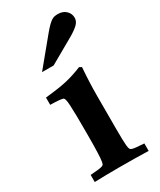

<svg xmlns="http://www.w3.org/2000/svg" viewBox="-186 -786 705 848"><g transform="rotate(-30 166.5 -362.0)"><path d="M33.7 0V-36.1Q61 -38.1 75.2 -39.8Q89.4 -41.5 95.7 -44.2Q102.1 -46.9 103.3 -51Q104.5 -55.2 106 -62Q108.4 -74.7 109.6 -109.4Q110.8 -144 110.8 -200.2Q110.8 -256.3 110.4 -291.7Q109.9 -327.1 108.6 -347.4Q107.4 -367.7 105.2 -376Q103 -384.3 100.1 -386.7Q92.8 -392.6 33.7 -393.6V-430.7Q70.8 -434.6 98.6 -438.7Q126.5 -442.9 145 -447.3Q163.6 -451.7 184.1 -458.3Q204.6 -464.8 227.1 -474.1L238.8 -467.8Q232.9 -391.6 232.9 -324.7V-158.7Q232.9 -126 233.4 -105Q233.9 -84 235.1 -71.5Q236.3 -59.1 238.5 -53.7Q240.7 -48.3 244.6 -46.4Q251 -43 266.6 -41.3Q282.2 -39.6 308.6 -38.1V0Q273.4 -1 236.3 -1.5Q199.2 -2 157.7 -2Q122.6 -2 91.6 -1.5Q60.5 -1 33.7 0ZM133.8 -536.6H74.7L189.5 -675.8Q203.1 -691.9 212.9 -701.4Q222.7 -710.9 230.7 -716.1Q238.8 -721.2 246.3 -722.7Q253.9 -724.1 263.2 -724.1Q288.6 -724.1 304.2 -709.2Q319.8 -694.3 319.8 -673.3Q320.3 -655.8 305.7 -641.1Q291 -626.5 261.7 -609.4Z"/></g></svg>

Font: XB Kayhan
Style: Bold
Weight: 700
Designer: Behnam
Foundry: Irmug
Version: Version 7.300 2009